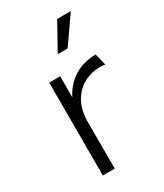

<svg xmlns="http://www.w3.org/2000/svg" viewBox="-157 -664 620 727"><g transform="rotate(-30 153.0 -300.0)"><path d="M71.5 0V-406.2H119.4V-313.9Q141.7 -359.7 183 -385.1Q224.3 -410.4 277.1 -410.4L289.6 -359Q284.7 -360.4 279.2 -360.8Q273.6 -361.1 268.1 -361.1Q227.1 -361.1 194.1 -342.4Q161.1 -323.6 142.4 -288.5Q123.6 -253.5 123.6 -205.6V0ZM153.5 -483.3 218.1 -600H277.8L196.5 -483.3Z"/></g></svg>

Font: Afacad Flux Light
Style: Regular
Weight: 300
Designer: Kristian Moeller
Foundry: Dicotype
Version: Version 1.100